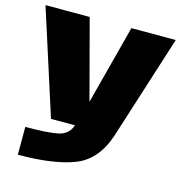

<svg xmlns="http://www.w3.org/2000/svg" viewBox="-118 -702 1005 1047"><g transform="rotate(15 384.0 -178.5)"><path d="M200 0H557.5L746 -591.5H495.5L379.5 -148H377.5L260 -591.5H10.5ZM76 235.5Q275.5 235.5 392 191Q508.5 146.5 557.5 0L335.5 -0.5Q318 53.5 261.8 66Q205.5 78.5 76 78.5Z"/></g></svg>

Font: Anybody SemiExpanded Black
Style: Regular
Weight: 900
Width: 6
Version: Version 1.113;gftools[0.9.25]